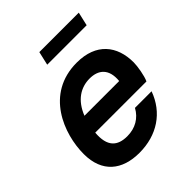

<svg xmlns="http://www.w3.org/2000/svg" viewBox="-200 -839 981 981"><g transform="rotate(-45 290.5 -349.0)"><path d="M341 -539C115 -539 36 -327 36 -183C36 -51 117 14 242 14C369 14 467 -51 508 -165H388C362 -117 316 -90 258 -90C188 -90 147 -124 155 -219H525C538 -246 548 -306 548 -334C548 -454 481 -539 341 -539ZM177 -319C209 -400 266 -435 330 -435C392 -435 436 -402 428 -319ZM227 -638H512L529 -712H244Z"/></g></svg>

Font: Nacelle SemiBold
Style: Italic
Weight: 600
Italic angle: -12°
Designer: Sora Sagano
Foundry: Sora Sagano
Version: Version 1.000;FEAKit 1.0